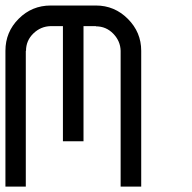

<svg xmlns="http://www.w3.org/2000/svg" viewBox="-20 -687 707 707"><path d="M424.2 0V-500Q423.3 -535.8 397.1 -562.9Q370.8 -590 333.3 -590V-590.8H287.5V-166.7H211.7V-590.8H166.7Q130 -590 102.9 -563.8Q75.8 -537.5 75.8 -500H75V0H0V-500Q0 -569.2 48.8 -617.9Q97.5 -666.7 166.7 -666.7H333.3Q401.7 -666.7 450.8 -617.5Q500 -568.3 500 -500V0Z"/></svg>

Font: 0xA000-Squareish-Mono
Style: Squareish-Mono
Weight: 400
Version: Version 0.1